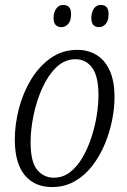

<svg xmlns="http://www.w3.org/2000/svg" viewBox="-20 -748 515 778"><path d="M191 10Q120 10 80 -38.5Q40 -87 40 -183Q40 -242 56 -305.5Q72 -369 104.5 -423.5Q137 -478 184.5 -512Q232 -546 294 -546Q336 -546 370 -526Q404 -506 424 -463.5Q444 -421 444 -353Q444 -309 434 -259.5Q424 -210 404 -162.5Q384 -115 354 -76Q324 -37 283 -13.5Q242 10 191 10ZM198 -28Q235 -28 264 -50.5Q293 -73 314.5 -110Q336 -147 350.5 -191.5Q365 -236 372 -280.5Q379 -325 379 -362Q379 -439 353.5 -473.5Q328 -508 286 -508Q242 -508 208 -475Q174 -442 151 -390.5Q128 -339 116 -281Q104 -223 104 -172Q104 -92 130.5 -60Q157 -28 198 -28ZM382 -638Q350 -638 350 -675Q350 -697 360 -712.5Q370 -728 388 -728Q420 -728 420 -691Q420 -663 408 -650.5Q396 -638 382 -638ZM230 -638Q197 -638 197 -675Q197 -697 207.5 -712.5Q218 -728 236 -728Q268 -728 268 -691Q268 -663 256 -650.5Q244 -638 230 -638Z"/></svg>

Font: Noto Serif Condensed Light
Style: Italic
Weight: 300
Width: 3
Italic angle: -12°
Designer: Monotype Design Team
Foundry: Monotype Imaging Inc.
Version: Version 2.014; ttfautohint (v1.8.4.7-5d5b)